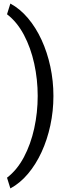

<svg xmlns="http://www.w3.org/2000/svg" viewBox="-20 -822 382 1067"><path d="M189.5 -288.6Q189.5 -380.4 170.2 -468.5Q150.9 -556.6 112.8 -628.4Q74.7 -700.2 19 -742.7L37.6 -802.2Q91.8 -772.9 135.7 -720.7Q179.7 -668.5 211.2 -599.9Q242.7 -531.2 259.8 -451.7Q276.9 -372.1 276.9 -288.6Q276.9 -205.1 259.8 -125.5Q242.7 -45.9 211.2 22.7Q179.7 91.3 135.7 143.6Q91.8 195.8 37.6 225.1L19 165.5Q74.7 123 112.8 51.3Q150.9 -20.5 170.2 -108.6Q189.5 -196.8 189.5 -288.6Z"/></svg>

Font: Vazirmatn FD
Style: Regular
Weight: 400
Designer: Saber Rastikerdar
Foundry: Saber Rastikerdar
Version: Version 33.001